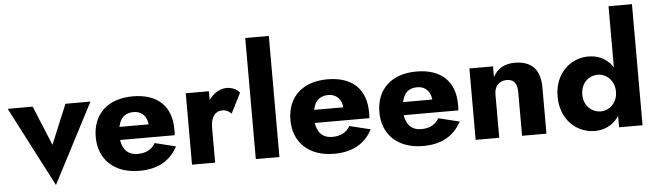

<svg xmlns="http://www.w3.org/2000/svg" viewBox="-53 -979 4207 1232"><g transform="rotate(-5 2050.5 -363.0)"><path d="M-3 -460 263 54 530 -460H369L263 -205L158 -460Z M805 10C922 10 1004 -35 1052 -126L917 -159C894 -119 856 -99 803 -99C756 -99 724 -120 708 -160C703 -171 700 -184 698 -198H1049C1052 -207 1051 -222 1051 -237C1051 -385 962 -470 803 -470C642 -470 544 -378 544 -230C544 -84 645 10 805 10ZM701 -282C703 -291 706 -300 709 -309C724 -349 755 -369 800 -369C836 -369 863 -352 878 -323C884 -311 888 -297 889 -282Z M1293 -460H1144V0H1293V-227C1293 -293 1322 -330 1367 -330C1394 -330 1410 -320 1426 -304L1491 -433C1475 -457 1441 -471 1408 -471C1383 -471 1358 -463 1335 -446C1319 -435 1305 -420 1293 -403Z M1555 -780V0H1707V-780Z M2059 10C2176 10 2258 -35 2306 -126L2171 -159C2148 -119 2110 -99 2057 -99C2010 -99 1978 -120 1962 -160C1957 -171 1954 -184 1952 -198H2303C2306 -207 2305 -222 2305 -237C2305 -385 2216 -470 2057 -470C1896 -470 1798 -378 1798 -230C1798 -84 1899 10 2059 10ZM1955 -282C1957 -291 1960 -300 1963 -309C1978 -349 2009 -369 2054 -369C2090 -369 2117 -352 2132 -323C2138 -311 2142 -297 2143 -282Z M2632 10C2749 10 2831 -35 2879 -126L2744 -159C2721 -119 2683 -99 2630 -99C2583 -99 2551 -120 2535 -160C2530 -171 2527 -184 2525 -198H2876C2879 -207 2878 -222 2878 -237C2878 -385 2789 -470 2630 -470C2469 -470 2371 -378 2371 -230C2371 -84 2472 10 2632 10ZM2528 -282C2530 -291 2533 -300 2536 -309C2551 -349 2582 -369 2627 -369C2663 -369 2690 -352 2705 -323C2711 -311 2715 -297 2716 -282Z M3270 -280V0H3427V-296C3427 -407 3378 -471 3263 -471C3195 -471 3150 -442 3123 -391V-460H2971V0H3123V-280C3123 -334 3155 -365 3203 -365C3251 -365 3270 -335 3270 -280Z M3895 -780V-386C3880 -409 3862 -427 3841 -441C3811 -460 3777 -470 3738 -470C3627 -470 3519 -385 3519 -230C3519 -76 3627 10 3738 10C3777 10 3811 0 3841 -19C3862 -33 3880 -51 3895 -74V0H4046V-780ZM3678 -230C3678 -302 3728 -348 3788 -348C3840 -348 3895 -304 3895 -230C3895 -156 3840 -112 3788 -112C3728 -112 3678 -158 3678 -230Z"/></g></svg>

Font: Jost
Style: Bold
Weight: 700
Version: Version 3.710